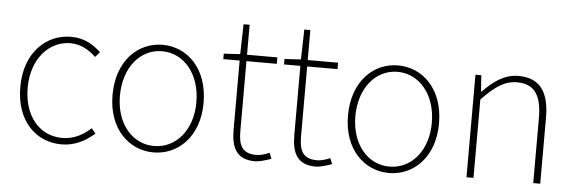

<svg xmlns="http://www.w3.org/2000/svg" viewBox="-46 -826 2943 983"><g transform="rotate(5 1425.0 -334.0)"><path d="M295 13C363 13 419 -18 463 -57L442 -83C405 -48 354 -20 296 -20C176 -20 97 -118 97 -262C97 -407 184 -507 296 -507C350 -507 392 -481 427 -448L450 -474C415 -507 368 -540 296 -540C169 -540 59 -439 59 -262C59 -88 161 13 295 13Z M767 13C893 13 1001 -88 1001 -262C1001 -439 893 -540 767 -540C641 -540 533 -439 533 -262C533 -88 641 13 767 13ZM767 -20C655 -20 571 -118 571 -262C571 -407 655 -507 767 -507C879 -507 964 -407 964 -262C964 -118 879 -20 767 -20Z M1290 13C1308 13 1341 4 1372 -7L1360 -37C1341 -28 1313 -20 1293 -20C1216 -20 1201 -67 1201 -135V-494H1357V-527H1201V-681H1170L1166 -527L1082 -522V-494H1166V-140C1166 -48 1192 13 1290 13Z M1602 13C1620 13 1653 4 1684 -7L1672 -37C1653 -28 1625 -20 1605 -20C1528 -20 1513 -67 1513 -135V-494H1669V-527H1513V-681H1482L1478 -527L1394 -522V-494H1478V-140C1478 -48 1504 13 1602 13Z M1977 13C2103 13 2211 -88 2211 -262C2211 -439 2103 -540 1977 -540C1851 -540 1743 -439 1743 -262C1743 -88 1851 13 1977 13ZM1977 -20C1865 -20 1781 -118 1781 -262C1781 -407 1865 -507 1977 -507C2089 -507 2174 -407 2174 -262C2174 -118 2089 -20 1977 -20Z M2375 0H2411V-403C2478 -472 2526 -507 2591 -507C2681 -507 2718 -450 2718 -334V0H2754V-339C2754 -475 2703 -540 2595 -540C2522 -540 2467 -498 2413 -443H2411L2405 -527H2375Z"/></g></svg>

Font: Noto Sans JP Thin
Style: Regular
Weight: 100
Designer: Ryoko NISHIZUKA 西塚涼子 (kana, bopomofo & ideographs); Paul D. Hunt (Latin, Greek & Cyrillic); Sandoll Communications 산돌커뮤니
Foundry: Adobe
Version: Version 2.004;hotconv 1.0.118;makeotfexe 2.5.65603